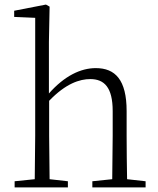

<svg xmlns="http://www.w3.org/2000/svg" viewBox="-20 -820 693 840"><path d="M470 0H617V-27L536 -36C535 -90 534 -171 534 -226V-334C534 -471 484 -522 399 -522C333 -522 262 -488 194 -411V-637L197 -791L181 -800L42 -773V-746L134 -742V-226L132 -36L44 -27V0H277V-27L197 -36L195 -226V-379C268 -455 329 -474 375 -474C436 -474 473 -438 473 -334V-226L471 -36L384 -27V0Z"/></svg>

Font: Noto Serif CJK SC ExtraLight
Style: Regular
Weight: 200
Designer: Ryoko NISHIZUKA 西塚涼子 (kana & ideographs); Frank Grießhammer (Latin, Greek & Cyrillic); Wenlong ZHANG 张文龙 (bopomofo); San
Foundry: Adobe
Version: Version 2.001;hotconv 1.1.0;makeotfexe 2.6.0